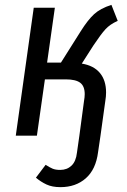

<svg xmlns="http://www.w3.org/2000/svg" viewBox="-20 -559 523 791"><path d="M417 -178Q417 -162 414 -144L394 0L384 68Q375 139 333.5 175.5Q292 212 229 212Q195 212 171.5 201Q148 190 128 173L168 120Q185 131 197 136Q209 141 228 141Q256 141 274.5 123.5Q293 106 297 70L307 0L326 -142Q329 -159 329 -171Q329 -204 310.5 -218Q292 -232 251 -232H165L132 0H45L119 -527H206L174 -301H231L313 -431Q342 -477 367.5 -500.5Q393 -524 439 -539L465 -473Q433 -459 414 -438Q395 -417 365 -372L317 -297Q366 -289 391.5 -258.5Q417 -228 417 -178Z"/></svg>

Font: Fira Sans Condensed
Style: Italic
Weight: 400
Width: 3
Italic angle: -8°
Designer: bBox Type GmbH & Carrois Corporate GbR & Edenspiekermann AG
Foundry: bBox Type GmbH & Carrois Corporate GbR & Edenspiekermann AG
Version: Version 4.301